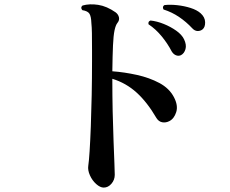

<svg xmlns="http://www.w3.org/2000/svg" viewBox="-20 -798 1040 870"><path d="M450 52Q434 52 416 36Q398 20 387.5 -3.5Q377 -27 380 -47Q383 -66 386 -112.5Q389 -159 391.5 -224.5Q394 -290 395.5 -366.5Q397 -443 397 -521Q397 -535 397 -547Q397 -559 397 -570Q397 -619 396.5 -647.5Q396 -676 394 -694Q393 -723 385.5 -735.5Q378 -748 353 -752Q343 -764 354 -773Q386 -782 425 -776Q464 -770 504 -742Q516 -733 519 -719.5Q522 -706 512 -694Q504 -684 499 -660.5Q494 -637 492 -592.5Q490 -548 489 -475Q544 -471 600.5 -458.5Q657 -446 702 -422Q747 -398 768 -358Q788 -320 778.5 -290Q769 -260 747 -249Q731 -241 715 -244Q699 -247 689 -263Q647 -335 599 -378.5Q551 -422 489 -441V-433Q489 -366 490.5 -294.5Q492 -223 494.5 -160.5Q497 -98 498.5 -56Q500 -14 500 -6Q500 17 485 34.5Q470 52 450 52ZM800 -548Q789 -543 777.5 -547.5Q766 -552 758 -565Q740 -600 713 -633Q686 -666 653 -688Q650 -701 662 -705Q691 -702 722 -689.5Q753 -677 778.5 -659Q804 -641 814 -620Q826 -595 820.5 -575.5Q815 -556 800 -548ZM898 -665Q888 -657 875 -657.5Q862 -658 851 -670Q824 -699 791.5 -721Q759 -743 721 -755Q714 -768 725 -775Q752 -778 783.5 -774.5Q815 -771 843.5 -762Q872 -753 889 -738Q909 -720 909.5 -697.5Q910 -675 898 -665Z"/></svg>

Font: Zen Old Mincho Black
Style: Regular
Weight: 900
Designer: Yoshimichi Ohira
Foundry: Positype
Version: Version 1.001